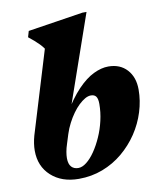

<svg xmlns="http://www.w3.org/2000/svg" viewBox="-83 -783 712 863"><g transform="rotate(-10 273.5 -351.5)"><path d="M182 -150Q175.5 -130.5 172.8 -114.5Q170 -98.5 170 -86Q170 -59 181.8 -46.2Q193.5 -33.5 213.5 -33.5Q231.5 -33.5 251.2 -49Q271 -64.5 289.5 -91.5Q308 -118.5 323.2 -152.8Q338.5 -187 347.2 -225.2Q356 -263.5 356 -301Q356 -324.5 348.5 -334.8Q341 -345 325 -345Q312 -345 298 -337Q284 -329 269.2 -315Q254.5 -301 240.5 -281.5Q226.5 -262 214.8 -239.2Q203 -216.5 195 -191.5ZM158 -588Q149.5 -600 139.5 -610.2Q129.5 -620.5 118 -630.5Q106.5 -640.5 92.5 -651.5L100.5 -679L352.5 -718H371L219.5 -283L207 -280.5Q246 -346.5 283.5 -385.8Q321 -425 356.8 -442.2Q392.5 -459.5 424.5 -459.5Q478 -459.5 509.5 -425Q541 -390.5 541 -334Q541 -283 525.2 -232.5Q509.5 -182 479.8 -137.5Q450 -93 408.8 -58.5Q367.5 -24 316.5 -4.5Q265.5 15 207.5 15Q129.5 15 81.5 -28.8Q33.5 -72.5 33.5 -144Q33.5 -159.5 36 -176.5Q38.5 -193.5 43.5 -211.5Z"/></g></svg>

Font: Newsreader 24pt ExtraBold
Style: Italic
Weight: 800
Italic angle: -17°
Designer: Hugues Gentile
Foundry: Production Type
Version: Version 1.003